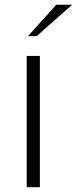

<svg xmlns="http://www.w3.org/2000/svg" viewBox="-20 -784 322 804"><path d="M91.8 -549.8H147V0H91.8ZM215.8 -764.2H282.2L133.8 -632.8H97.2Z"/></svg>

Font: Junction Light
Style: Regular
Weight: 300
Designer: Caroline Hadilaksono
Foundry: Caroline Hadilaksono
Version: Version 1.002